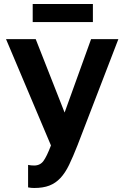

<svg xmlns="http://www.w3.org/2000/svg" viewBox="-20 -725 627 957"><path d="M150 212Q135 212 120 209V97Q135 100 150 100Q180 100 196.5 77.5Q213 55 234 0L10 -530H158L302 -164L434 -530H570L366 0Q344 56 324.5 96.5Q305 137 281 162.5Q257 188 226 200Q195 212 150 212ZM143 -705H443V-615H143Z"/></svg>

Font: Golos Text DemiBold
Style: Regular
Weight: 600
Designer: A.Korolkova, Vitaly Kuzmin
Foundry: ParaType Ltd
Version: Version 2.002